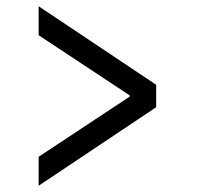

<svg xmlns="http://www.w3.org/2000/svg" viewBox="-20 -640 640 616"><path d="M104 -44V-137L396 -330V-334L104 -527V-620L481 -368V-296Z"/></svg>

Font: TypoPRO Source Code Pro
Style: Regular
Weight: 500
Monospace: yes
Designer: Paul D. Hunt, Teo Tuominen
Foundry: Adobe Systems Incorporated
Version: Version 2.010;PS 1.0;hotconv 1.0.84;makeotf.lib2.5.63406